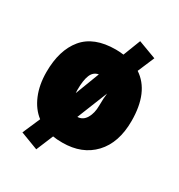

<svg xmlns="http://www.w3.org/2000/svg" viewBox="-170 -721 874 940"><g transform="rotate(30 267.5 -251.5)"><path d="M508 -248Q508 -125 443 -56Q378 13 267 13Q234 13 213 9L173 105L73 67L116 -32Q74 -64 50.5 -120Q27 -176 27 -248Q27 -372 85.5 -442.5Q144 -513 267 -513Q287 -513 311 -510L349 -608L451 -570L411 -476Q508 -412 508 -248ZM255 -366Q226 -361 214 -331.5Q202 -302 202 -248L203 -230ZM337 -305 268 -133Q299 -134 316 -163Q333 -192 333 -234Q333 -277 337 -305Z"/></g></svg>

Font: Cairo Black
Style: Regular
Weight: 900
Designer: Mohamed Gaber, the designers of Titillium
Foundry: Kief Type Foundry
Version: Version 2.009; ttfautohint (v1.5.33-1714) -l 8 -r 50 -G 200 